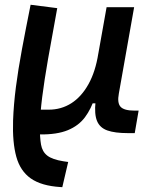

<svg xmlns="http://www.w3.org/2000/svg" viewBox="-20 -547 626 796"><path d="M238.3 229 230.5 228.5Q151.9 223.6 107.9 192.9Q64 162.1 47.6 102.8Q31.2 43.5 34.2 -47.4Q36.6 -113.8 45.9 -185.8Q55.2 -257.8 70.8 -341.6Q86.4 -425.3 106.9 -527.3L217.3 -513.2Q195.3 -394 179.4 -303.5Q163.6 -212.9 155 -145Q146.5 -77.1 145 -23.9Q145 22.9 150.1 52.5Q155.3 82 176 98.1Q196.8 114.3 242.7 121.6L262.7 124.5ZM145.5 10.3 120.6 9.8 130.9 -92.3H181.6Q233.9 -92.3 275.9 -119.1Q317.9 -146 346.9 -198.2Q376 -250.5 387.7 -325.7L379.9 -118.7H344.7L373 -143.1Q358.4 -96.2 332.3 -61Q306.2 -25.9 261.2 -7.3Q216.3 11.2 145.5 10.3ZM510.3 4.9Q456.5 4.9 425.3 -6.1Q394 -17.1 382.3 -45.4Q370.6 -73.7 376 -125L378.4 -183.6L371.6 -234.9L421.9 -517.1H536.1L472.7 -159.2Q465.3 -120.1 480 -104.2Q494.6 -88.4 537.6 -88.4H554.7L538.6 4.9Z"/></svg>

Font: Cascadia Mono Medium
Style: Italic
Weight: 500
Italic angle: -10°
Monospace: yes
Designer: Aaron Bell
Foundry: Saja Typeworks
Version: Version 2407.024